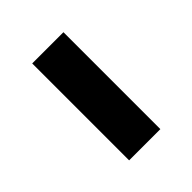

<svg xmlns="http://www.w3.org/2000/svg" viewBox="-9 -438 339 339"><g transform="rotate(45 161.0 -268.0)"><path d="M40 -229V-307H282V-229Z"/></g></svg>

Font: Noto Sans Ethiopic
Style: Regular
Weight: 400
Designer: Monotype Design Team
Foundry: Monotype Imaging Inc.
Version: Version 2.102; ttfautohint (v1.8.4.7-5d5b)